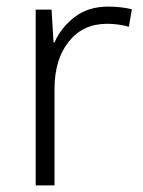

<svg xmlns="http://www.w3.org/2000/svg" viewBox="-20 -627 434 581"><path d="M307 -607Q346 -607 379 -599L370 -546Q338 -555 304 -555Q231 -555 188 -501Q145 -447 145 -358V-66H88V-598H136L142 -499H145Q165 -544 206 -575.5Q247 -607 307 -607Z"/></svg>

Font: Noto Sans Malayalam UI Light
Style: Regular
Weight: 300
Designer: Jelle Bosma - Monotype Design Team
Foundry: Monotype Imaging Inc.
Version: Version 2.104; ttfautohint (v1.8.4.7-5d5b)